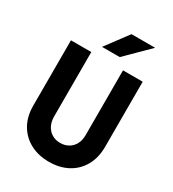

<svg xmlns="http://www.w3.org/2000/svg" viewBox="-199 -931 954 1056"><g transform="rotate(30 278.0 -403.5)"><path d="M277.8 14.6Q211.8 14.6 160.4 -12.5Q109 -39.6 79.5 -89.9Q50 -140.3 50 -210.4V-625H179.2V-216.7Q179.2 -183.3 192 -158.3Q204.9 -133.3 227.8 -119.8Q250.7 -106.2 279.9 -106.2Q309 -106.2 331.9 -119.4Q354.9 -132.6 367.7 -156.6Q380.6 -180.6 380.6 -212.5V-625H505.6V-212.5Q505.6 -141.7 476.4 -90.6Q447.2 -39.6 396.2 -12.5Q345.1 14.6 277.8 14.6ZM216 -679.2 321.5 -820.8H471.5L328.5 -679.2Z"/></g></svg>

Font: Afacad Flux
Style: Bold
Weight: 700
Designer: Kristian Moeller
Foundry: Dicotype
Version: Version 1.100